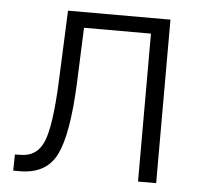

<svg xmlns="http://www.w3.org/2000/svg" viewBox="-44 -573 650 618"><g transform="rotate(5 281.5 -264.0)"><path d="M482.4 -528.3V0H423.8V-478H207.5L200.2 -294.9Q192.9 -132.3 160.2 -66.2Q127.4 0 41.5 0H20.5L21.5 -52.2L39.6 -52.7Q92.8 -52.7 114 -103.5Q135.3 -154.3 141.6 -294.9L151.4 -528.3Z"/></g></svg>

Font: Roboto Web
Style: Light
Weight: 300
Designer: Google
Version: Version 1.200310; 2013